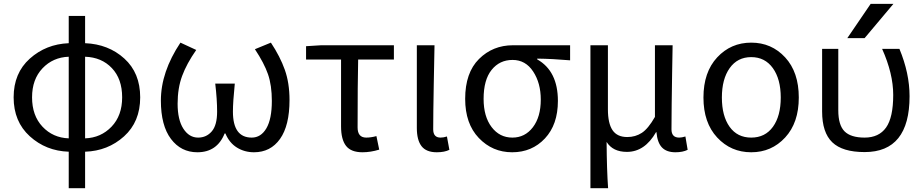

<svg xmlns="http://www.w3.org/2000/svg" viewBox="-20 -778 4791 997"><path d="M421.9 -483.4V-59.6Q503.9 -62.5 559.1 -120.1Q614.3 -177.7 614.3 -272.5Q614.3 -368.2 561 -424.3Q507.8 -480.5 421.9 -483.4ZM336.9 -59.6V-483.4Q254.9 -480.5 200.7 -423.3Q146.5 -366.2 146.5 -272.5Q146.5 -177.7 200.7 -120.1Q254.9 -62.5 336.9 -59.6ZM421.9 -695.3V-553.7Q543 -548.8 625.5 -474.1Q708 -399.4 708 -272.5Q708 -145.5 624 -69.8Q540 5.9 421.9 9.8V199.2H336.9V9.8Q218.8 5.9 134.8 -70.3Q50.8 -146.5 50.8 -272.5Q50.8 -398.4 134.8 -473.6Q218.8 -548.8 336.9 -553.7V-695.3Z M1004.9 12.7Q919.9 12.7 867.7 -56.6Q815.4 -126 815.4 -255.9Q815.4 -404.3 917 -556.6L999 -518.6Q949.2 -447.3 925.8 -383.8Q902.3 -320.3 902.3 -239.3Q902.3 -156.2 932.1 -109.9Q961.9 -63.5 1008.8 -63.5Q1051.8 -63.5 1079.6 -95.7Q1107.4 -127.9 1107.4 -198.2Q1107.4 -261.7 1097.7 -343.8H1199.2Q1189.5 -248 1189.5 -198.2Q1189.5 -63.5 1287.1 -63.5Q1335 -63.5 1363.3 -111.8Q1391.6 -160.2 1391.6 -253.9Q1391.6 -335 1371.6 -392.6Q1351.6 -450.2 1303.7 -522.5L1386.7 -556.6Q1434.6 -484.4 1459 -415.5Q1483.4 -346.7 1483.4 -258.8Q1483.4 -126 1434.1 -56.6Q1384.8 12.7 1298.8 12.7Q1250 12.7 1210.4 -11.7Q1170.9 -36.1 1150.4 -85H1146.5Q1107.4 12.7 1004.9 12.7Z M1862.3 12.7Q1802.7 12.7 1776.9 -20.5Q1751 -53.7 1751 -122.1V-468.8H1569.3V-538.1L1647.5 -543H2025.4V-468.8H1839.8Q1836.9 -345.7 1836.9 -116.2Q1836.9 -63.5 1881.8 -63.5Q1906.2 -63.5 1934.6 -71.3L1949.2 -1Q1904.3 12.7 1862.3 12.7Z M2248 12.7Q2193.4 12.7 2168.9 -19Q2144.5 -50.8 2144.5 -113.3V-543H2236.3Q2235.4 -501 2232.4 -341.8Q2229.5 -182.6 2229.5 -106.4Q2229.5 -63.5 2267.6 -63.5Q2283.2 -63.5 2300.8 -69.3L2313.5 0Q2288.1 12.7 2248 12.7Z M2395.5 -264.6Q2395.5 -400.4 2467.3 -471.7Q2539.1 -543 2643.6 -543H2940.4V-464.8Q2847.7 -472.7 2769.5 -473.6V-469.7Q2877 -409.2 2877 -253.9Q2877 -130.9 2809.6 -59.1Q2742.2 12.7 2639.6 12.7Q2537.1 12.7 2466.3 -61.5Q2395.5 -135.7 2395.5 -264.6ZM2640.6 -63.5Q2706.1 -63.5 2747.1 -117.2Q2788.1 -170.9 2788.1 -260.7Q2788.1 -346.7 2748.5 -406.7Q2709 -466.8 2641.6 -466.8Q2574.2 -466.8 2532.7 -415Q2491.2 -363.3 2491.2 -264.6Q2491.2 -172.9 2532.7 -118.2Q2574.2 -63.5 2640.6 -63.5Z M3045.9 199.2V-543H3136.7V-210Q3136.7 -137.7 3160.6 -102.1Q3184.6 -66.4 3237.3 -66.4Q3279.3 -66.4 3312.5 -87.9Q3345.7 -109.4 3380.9 -170.9V-543H3472.7Q3471.7 -493.2 3470.2 -401.4Q3468.8 -309.6 3467.8 -236.8Q3466.8 -164.1 3466.8 -106.4Q3466.8 -63.5 3506.8 -63.5Q3520.5 -63.5 3539.1 -69.3L3550.8 0Q3525.4 12.7 3487.3 12.7Q3441.4 12.7 3417.5 -12.2Q3393.6 -37.1 3388.7 -91.8H3386.7Q3328.1 10.7 3235.4 10.7Q3162.1 10.7 3129.9 -41Q3130.9 105.5 3137.7 199.2Z M3632.8 -271.5Q3632.8 -403.3 3704.1 -480Q3775.4 -556.6 3880.9 -556.6Q3986.3 -556.6 4057.1 -480Q4127.9 -403.3 4127.9 -271.5Q4127.9 -140.6 4057.1 -64Q3986.3 12.7 3880.9 12.7Q3775.4 12.7 3704.1 -64Q3632.8 -140.6 3632.8 -271.5ZM3768.6 -119.6Q3808.6 -63.5 3880.9 -63.5Q3953.1 -63.5 3993.7 -119.6Q4034.2 -175.8 4034.2 -271.5Q4034.2 -367.2 3993.2 -424.3Q3952.1 -481.4 3880.9 -481.4Q3809.6 -481.4 3769 -424.3Q3728.5 -367.2 3728.5 -271.5Q3728.5 -175.8 3768.6 -119.6Z M4501 -757.8H4619.1L4469.7 -580.1H4379.9ZM4703.1 -278.3Q4703.1 11.7 4469.7 11.7Q4354.5 11.7 4301.8 -39.1Q4249 -89.8 4249 -199.2V-524.4H4333V-205.1Q4333 -128.9 4365.2 -96.2Q4397.5 -63.5 4469.7 -63.5Q4543.9 -63.5 4581.1 -115.7Q4618.2 -168 4618.2 -285.2Q4618.2 -395.5 4560.5 -524.4H4650.4Q4703.1 -397.5 4703.1 -278.3Z"/></svg>

Font: irohakakuC Regular
Style: Regular
Weight: 400
Designer: [Source Han Sans]
Ryoko NISHIZUKA Ë•øÂ°öÊ∂ºÂ≠ê (kana & ideographs); Paul D. Hunt (Latin, Greek & Cyrillic); Wenlong ZHAN
Version: Version 1.001.20160904